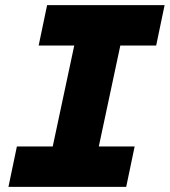

<svg xmlns="http://www.w3.org/2000/svg" viewBox="-20 -730 663 750"><path d="M13 0 46 -158H186L270 -552H131L164 -710H623L590 -552H450L366 -158H506L473 0Z"/></svg>

Font: Geist Mono Black
Style: Italic
Weight: 900
Italic angle: -12°
Monospace: yes
Designer: Basement.studio, Andrés Briganti, Mateo Zaragoza
Foundry: Basement.studio, Vercel, Andrés Briganti, Guido Ferreyra, Mateo Zaragoza
Version: Version 1.500; ttfautohint (v1.8.4.7-5d5b)